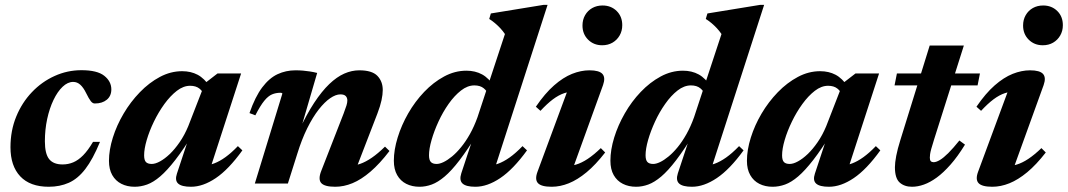

<svg xmlns="http://www.w3.org/2000/svg" viewBox="-20 -736 4282 770"><path d="M273.5 -407.5Q251.5 -407.5 231 -388Q210.5 -368.5 194.5 -335Q178.5 -301.5 169.2 -258.8Q160 -216 160 -169.5Q160 -119.5 177 -98Q194 -76.5 231 -76.5Q253.5 -76.5 273.8 -85Q294 -93.5 313.5 -113.2Q333 -133 353 -167H381Q352.5 -97.5 322.2 -58.2Q292 -19 256 -3Q220 13 175.5 13Q100.5 13 61.2 -28.8Q22 -70.5 22 -145.5Q22 -212 45 -268.2Q68 -324.5 107.8 -366.2Q147.5 -408 198.8 -431.2Q250 -454.5 306.5 -454.5Q370 -454.5 398.2 -432Q426.5 -409.5 426.5 -377.5Q426.5 -351 408.2 -336Q390 -321 360.5 -321Q352 -320.5 344.2 -330.2Q336.5 -340 325.5 -362.5Q314.5 -385 302 -396.2Q289.5 -407.5 273.5 -407.5Z M689.5 -39.5 744 -204 757 -203.5Q716 -137 683 -94.5Q650 -52 622.5 -28.5Q595 -5 570 4Q545 13 520 13Q490 13 466.8 1.2Q443.5 -10.5 430.2 -33.8Q417 -57 417 -91Q417 -134.5 432.5 -184Q448 -233.5 475.8 -280.5Q503.5 -327.5 540.8 -366Q578 -404.5 621.2 -427.5Q664.5 -450.5 710.5 -450.5Q745.5 -450.5 772.5 -436.2Q799.5 -422 822.5 -387.5L798.5 -354.5Q793.5 -370 779.5 -381Q765.5 -392 742.5 -392Q715.5 -392 689.2 -371.8Q663 -351.5 639.2 -318.8Q615.5 -286 597.2 -248.2Q579 -210.5 568.5 -174.8Q558 -139 558 -113Q558 -94 565.2 -86.2Q572.5 -78.5 588.5 -78.5Q603 -78.5 621.8 -88.8Q640.5 -99 660.8 -118.2Q681 -137.5 700.5 -165.8Q720 -194 735 -230L802 -402.5L852.5 -441.5H947L816 -38L797 -72Q817.5 -72.5 839.2 -80.8Q861 -89 884.5 -106Q908 -123 934 -150L952 -133Q897 -56.5 845.5 -21.8Q794 13 746 13Q708.5 13 694.5 0.2Q680.5 -12.5 689.5 -39.5Z M1004 -273.5 980.5 -282.5Q1003.5 -348.5 1031.8 -385.8Q1060 -423 1093.2 -438.5Q1126.5 -454 1165 -454Q1181.5 -454 1195 -452.8Q1208.5 -451.5 1222.2 -449.5Q1236 -447.5 1252 -443.5L1182 -204L1178.5 -211Q1209.5 -277.5 1240 -323.8Q1270.5 -370 1300.5 -398.8Q1330.5 -427.5 1360.5 -440.8Q1390.5 -454 1421 -454Q1472 -454 1493.5 -431.8Q1515 -409.5 1515 -375Q1515 -357 1510 -333.8Q1505 -310.5 1493.5 -280.5L1399.5 -37L1379.5 -71Q1402 -71 1424.2 -78.8Q1446.5 -86.5 1471.2 -103.5Q1496 -120.5 1524 -148L1542 -130.5Q1503 -79.5 1466 -47.8Q1429 -16 1394 -1.5Q1359 13 1324.5 13Q1281.5 13 1268.2 -2Q1255 -17 1268.5 -51L1358 -280.5Q1366 -301.5 1369.5 -313Q1373 -324.5 1373 -333Q1373 -344 1366.5 -350.8Q1360 -357.5 1345 -357.5Q1326.5 -357.5 1304.2 -342.2Q1282 -327 1258.2 -296.8Q1234.5 -266.5 1212.2 -221.8Q1190 -177 1172 -118.5L1134.5 0H1002L1112.5 -361Q1111.5 -362.5 1109.8 -363.2Q1108 -364 1105 -364Q1086.5 -364 1071 -357.5Q1055.5 -351 1039.8 -331.8Q1024 -312.5 1004 -273.5Z M1940.5 -352.5Q1934.5 -370 1920.2 -381.8Q1906 -393.5 1882.5 -393.5Q1855 -393.5 1828.8 -373Q1802.5 -352.5 1779.2 -319.5Q1756 -286.5 1738.5 -248.5Q1721 -210.5 1710.8 -174.8Q1700.5 -139 1700.5 -113.5Q1700.5 -94.5 1707.8 -86.5Q1715 -78.5 1731 -78.5Q1743 -78.5 1758.8 -86Q1774.5 -93.5 1792.8 -108.5Q1811 -123.5 1829.2 -145.8Q1847.5 -168 1864.5 -198.2Q1881.5 -228.5 1895 -266L2005 -599.5Q1996.5 -612 1986.5 -622.8Q1976.5 -633.5 1965.2 -643Q1954 -652.5 1942 -660L1948.5 -682L2160 -716.5H2176L1956.5 -36.5L1934 -71Q1955 -71.5 1977 -79.2Q1999 -87 2023.5 -104.2Q2048 -121.5 2075.5 -150L2093.5 -133Q2038.5 -57 1986.5 -22Q1934.5 13 1886.5 13Q1849 13 1835 0Q1821 -13 1830 -41L1884 -204L1897 -203.5Q1855.5 -136 1823 -93.5Q1790.5 -51 1763.2 -28Q1736 -5 1711.5 4Q1687 13 1662.5 13Q1632.5 13 1609.2 1.2Q1586 -10.5 1572.8 -33.8Q1559.5 -57 1559.5 -91.5Q1559.5 -135 1574.8 -184.5Q1590 -234 1617.2 -281.5Q1644.5 -329 1681.2 -367.5Q1718 -406 1761 -429.2Q1804 -452.5 1850.5 -452.5Q1886 -452.5 1913.5 -437.5Q1941 -422.5 1963.5 -387Z M2135.5 -47 2264.5 -395.5 2291 -369Q2266 -370 2243.2 -362.5Q2220.5 -355 2197.2 -337.5Q2174 -320 2147.5 -291.5L2129 -308Q2165.5 -361.5 2202 -393.5Q2238.5 -425.5 2274.2 -439.8Q2310 -454 2344 -454Q2383 -454 2396 -439.5Q2409 -425 2398.5 -395L2269 -37L2243 -70Q2267 -69 2289.8 -75.8Q2312.5 -82.5 2337 -98.8Q2361.5 -115 2389.5 -142L2407 -124.5Q2369 -75.5 2332.5 -45.2Q2296 -15 2261.2 -1Q2226.5 13 2192.5 13Q2151 13 2137.5 -1.5Q2124 -16 2135.5 -47ZM2316 -633.5Q2316 -657 2326.5 -675.2Q2337 -693.5 2355.2 -703.8Q2373.5 -714 2396.5 -714Q2430.5 -714 2453 -692Q2475.5 -670 2475.5 -635Q2475.5 -612 2465 -593.8Q2454.5 -575.5 2436.5 -565Q2418.5 -554.5 2395 -554.5Q2361 -554.5 2338.5 -577Q2316 -599.5 2316 -633.5Z M2809 -352.5Q2803 -370 2788.8 -381.8Q2774.5 -393.5 2751 -393.5Q2723.5 -393.5 2697.2 -373Q2671 -352.5 2647.8 -319.5Q2624.5 -286.5 2607 -248.5Q2589.5 -210.5 2579.2 -174.8Q2569 -139 2569 -113.5Q2569 -94.5 2576.2 -86.5Q2583.5 -78.5 2599.5 -78.5Q2611.5 -78.5 2627.2 -86Q2643 -93.5 2661.2 -108.5Q2679.5 -123.5 2697.8 -145.8Q2716 -168 2733 -198.2Q2750 -228.5 2763.5 -266L2873.5 -599.5Q2865 -612 2855 -622.8Q2845 -633.5 2833.8 -643Q2822.5 -652.5 2810.5 -660L2817 -682L3028.5 -716.5H3044.5L2825 -36.5L2802.5 -71Q2823.5 -71.5 2845.5 -79.2Q2867.5 -87 2892 -104.2Q2916.5 -121.5 2944 -150L2962 -133Q2907 -57 2855 -22Q2803 13 2755 13Q2717.5 13 2703.5 0Q2689.5 -13 2698.5 -41L2752.5 -204L2765.5 -203.5Q2724 -136 2691.5 -93.5Q2659 -51 2631.8 -28Q2604.5 -5 2580 4Q2555.5 13 2531 13Q2501 13 2477.8 1.2Q2454.5 -10.5 2441.2 -33.8Q2428 -57 2428 -91.5Q2428 -135 2443.2 -184.5Q2458.5 -234 2485.8 -281.5Q2513 -329 2549.8 -367.5Q2586.5 -406 2629.5 -429.2Q2672.5 -452.5 2719 -452.5Q2754.5 -452.5 2782 -437.5Q2809.5 -422.5 2832 -387Z M3248 -39.5 3302.5 -204 3315.5 -203.5Q3274.5 -137 3241.5 -94.5Q3208.5 -52 3181 -28.5Q3153.5 -5 3128.5 4Q3103.5 13 3078.5 13Q3048.5 13 3025.2 1.2Q3002 -10.5 2988.8 -33.8Q2975.5 -57 2975.5 -91Q2975.5 -134.5 2991 -184Q3006.5 -233.5 3034.2 -280.5Q3062 -327.5 3099.2 -366Q3136.5 -404.5 3179.8 -427.5Q3223 -450.5 3269 -450.5Q3304 -450.5 3331 -436.2Q3358 -422 3381 -387.5L3357 -354.5Q3352 -370 3338 -381Q3324 -392 3301 -392Q3274 -392 3247.8 -371.8Q3221.5 -351.5 3197.8 -318.8Q3174 -286 3155.8 -248.2Q3137.5 -210.5 3127 -174.8Q3116.5 -139 3116.5 -113Q3116.5 -94 3123.8 -86.2Q3131 -78.5 3147 -78.5Q3161.5 -78.5 3180.2 -88.8Q3199 -99 3219.2 -118.2Q3239.5 -137.5 3259 -165.8Q3278.5 -194 3293.5 -230L3360.5 -402.5L3411 -441.5H3505.5L3374.5 -38L3355.5 -72Q3376 -72.5 3397.8 -80.8Q3419.5 -89 3443 -106Q3466.5 -123 3492.5 -150L3510.5 -133Q3455.5 -56.5 3404 -21.8Q3352.5 13 3304.5 13Q3267 13 3253 0.2Q3239 -12.5 3248 -39.5Z M3567.5 -393.5 3577 -441.5H3910L3900.5 -393.5ZM3726.5 -178Q3719 -154 3715 -139.8Q3711 -125.5 3710 -117.2Q3709 -109 3709 -103.5Q3709 -93.5 3713 -89.5Q3717 -85.5 3724.5 -85.5Q3734.5 -85.5 3749.2 -94.2Q3764 -103 3783.5 -122.5Q3803 -142 3827.5 -172.5L3850 -156Q3820.5 -108 3792 -75.8Q3763.5 -43.5 3736.8 -24Q3710 -4.5 3685.2 4.2Q3660.5 13 3637.5 13Q3607 13 3588 -4Q3569 -21 3569 -65.5Q3569 -83 3574.2 -110.8Q3579.5 -138.5 3591 -175L3708.5 -553.5H3845.5Z M3902.5 -47 4031.5 -395.5 4058 -369Q4033 -370 4010.2 -362.5Q3987.5 -355 3964.2 -337.5Q3941 -320 3914.5 -291.5L3896 -308Q3932.5 -361.5 3969 -393.5Q4005.5 -425.5 4041.2 -439.8Q4077 -454 4111 -454Q4150 -454 4163 -439.5Q4176 -425 4165.5 -395L4036 -37L4010 -70Q4034 -69 4056.8 -75.8Q4079.5 -82.5 4104 -98.8Q4128.5 -115 4156.5 -142L4174 -124.5Q4136 -75.5 4099.5 -45.2Q4063 -15 4028.2 -1Q3993.5 13 3959.5 13Q3918 13 3904.5 -1.5Q3891 -16 3902.5 -47ZM4083 -633.5Q4083 -657 4093.5 -675.2Q4104 -693.5 4122.2 -703.8Q4140.5 -714 4163.5 -714Q4197.5 -714 4220 -692Q4242.5 -670 4242.5 -635Q4242.5 -612 4232 -593.8Q4221.5 -575.5 4203.5 -565Q4185.5 -554.5 4162 -554.5Q4128 -554.5 4105.5 -577Q4083 -599.5 4083 -633.5Z"/></svg>

Font: Newsreader 24pt
Style: Bold Italic
Weight: 700
Italic angle: -17°
Designer: Hugues Gentile
Foundry: Production Type
Version: Version 1.003